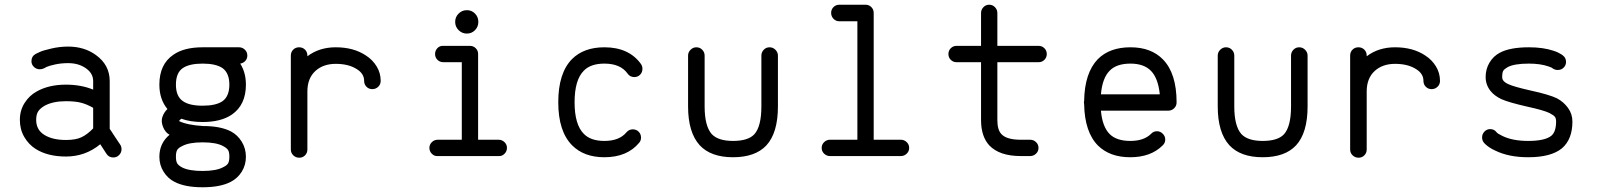

<svg xmlns="http://www.w3.org/2000/svg" viewBox="-20 -662 6760 812"><path d="M268 -465Q337 -465 386 -429Q444 -387 444 -319V-227V-117Q447 -113 451.5 -106Q456 -99 465.5 -84.5Q475 -70 481.5 -60.5Q488 -51 488 -51Q494 -42 494 -31Q494 -17 484 -6.5Q474 4 459 4Q440 4 430 -12L404 -52Q341 0 259 0Q182 0 131 -32Q101 -51 82.5 -83Q64 -115 64 -155Q64 -195 84 -226.5Q104 -258 135 -275Q186 -304 259 -304Q323 -304 374 -283V-319Q374 -351 345 -372Q314 -395 268 -395Q239 -395 213.5 -389.5Q188 -384 177 -379L166 -373Q158 -369 148 -369Q134 -369 123.5 -379Q113 -389 113 -403Q113 -424 131 -434Q138 -437 149 -442.5Q160 -448 196 -456.5Q232 -465 268 -465ZM259 -234Q204 -234 169 -215Q150 -204 141.5 -191Q133 -178 133 -155Q133 -113 167.5 -91.5Q202 -70 259 -70Q301 -70 325.5 -82Q350 -94 374 -119V-206Q348 -221 323 -227.5Q298 -234 259 -234Z M837 -462Q991 -462 991 -462Q1005 -462 1015.5 -452Q1026 -442 1026 -427Q1026 -414 1017.5 -404.5Q1009 -395 996 -393Q1020 -355 1020 -304Q1020 -218 960 -177Q914 -146 837 -146Q784 -146 747 -160Q740 -155 737 -150Q772 -133 839 -129Q913 -129 957 -106Q985 -91 1002.5 -62.5Q1020 -34 1020 1Q1020 36 1002.5 64Q985 92 956 107Q912 130 837 130Q762 130 718 107Q690 93 672 64.5Q654 36 654 1Q654 -56 697 -92Q692 -96 687 -99Q674 -111 667.5 -131Q661 -151 667 -168Q673 -186 688 -201Q654 -242 654 -304Q654 -391 714 -431Q759 -462 837 -462ZM837 -393Q781 -393 753 -374Q724 -354 724 -304Q724 -254 754 -234Q781 -215 837 -215Q893 -215 921 -234Q950 -255 950 -304Q950 -353 921 -374Q893 -393 837 -393ZM837 -60Q779 -60 750 -44Q735 -37 729.5 -28Q724 -19 724 0.5Q724 20 729.5 29Q735 38 750 46Q779 61 837 61Q895 61 924 45Q939 38 944.5 29Q950 20 950 0.5Q950 -19 944.5 -27.5Q939 -36 924 -44Q895 -60 837 -60Z M1245 -462Q1260 -462 1270 -452Q1280 -442 1280 -427V-424Q1330 -462 1400 -462Q1476 -462 1528 -427Q1556 -409 1573 -381Q1590 -353 1590 -320Q1590 -305 1579.5 -295Q1569 -285 1554.5 -285Q1540 -285 1530 -295Q1520 -305 1520 -320Q1520 -350 1490 -369Q1455 -392 1400 -392Q1347 -392 1314 -362Q1280 -331 1280 -275V-33V-30Q1280 -15 1270 -5Q1260 5 1245.5 5Q1231 5 1220.5 -5Q1210 -15 1210 -30V-33V-275Q1210 -427 1210 -427Q1210 -442 1220 -452Q1230 -462 1245 -462Z M1919.5 -604.5Q1934 -619 1954.5 -619Q1975 -619 1989 -604.5Q2003 -590 2003 -569.5Q2003 -549 1989 -534.5Q1975 -520 1954.5 -520Q1934 -520 1919.5 -534.5Q1905 -549 1905 -569.5Q1905 -590 1919.5 -604.5ZM1855 -468H1968Q1982 -468 1992 -458Q2002 -448 2002 -434V-71H2089Q2103 -71 2113.5 -61Q2124 -51 2124 -36.5Q2124 -22 2113.5 -11.5Q2103 -1 2089 -2H1831Q1817 -1 1806.5 -11.5Q1796 -22 1796 -36.5Q1796 -51 1806.5 -61Q1817 -71 1831 -71H1933V-399H1855Q1840 -399 1830 -409Q1820 -419 1820 -433.5Q1820 -448 1830 -458.5Q1840 -469 1855 -468Z M2536 -462Q2640 -462 2691 -391Q2697 -382 2697 -371Q2697 -356 2687 -346Q2677 -336 2663 -336Q2644 -336 2634 -351Q2604 -393 2536 -393Q2478 -393 2449 -363Q2410 -324 2410 -229.5Q2410 -135 2449 -96Q2478 -66 2536 -66Q2599 -66 2629 -102Q2640 -115 2656 -115Q2671 -115 2681 -105Q2691 -95 2691 -80Q2691 -67 2683 -58Q2632 3 2536 3Q2450 3 2400 -47Q2341 -106 2341 -229.5Q2341 -353 2399 -412Q2449 -462 2536 -462Z M2925 -462Q2940 -462 2950 -451.5Q2960 -441 2960 -427V-426V-212Q2960 -129 2990 -95Q3017 -66 3080 -66Q3144 -66 3170 -94Q3200 -127 3200 -212V-426Q3200 -427 3200 -427Q3200 -441 3210 -451.5Q3220 -462 3234.5 -462Q3249 -462 3259.5 -451.5Q3270 -441 3270 -427Q3270 -427 3270 -426V-212Q3270 -100 3221 -47Q3174 3 3080 3Q2986 3 2939 -48Q2890 -102 2890 -212Q2890 -426 2890 -426V-427Q2890 -441 2900.5 -451.5Q2911 -462 2925 -462Z M3530 -642Q3641 -642 3641 -642Q3655 -642 3665 -632Q3675 -622 3675 -607V-71H3790Q3804 -71 3814.5 -61Q3825 -51 3825 -36.5Q3825 -22 3814.5 -12Q3804 -2 3790 -2H3490Q3476 -2 3465.5 -12Q3455 -22 3455 -36.5Q3455 -51 3465.5 -61Q3476 -71 3490 -71H3606V-572H3530Q3515 -572 3505 -582.5Q3495 -593 3495 -607.5Q3495 -622 3505 -632Q3515 -642 3530 -642Z M4163 -642H4164Q4178 -642 4188 -631.5Q4198 -621 4198 -607V-606V-468H4372Q4372 -468 4373 -468Q4387 -468 4397 -458Q4407 -448 4407 -433.5Q4407 -419 4397 -409Q4387 -399 4373 -399Q4372 -399 4372 -399H4198V-154Q4198 -113 4215 -95Q4237 -71 4297 -71H4336H4337Q4351 -71 4361.5 -61Q4372 -51 4372 -36.5Q4372 -22 4361.5 -12Q4351 -2 4337 -2Q4337 -2 4336 -2H4297Q4207 -2 4164 -47Q4129 -85 4129 -154V-399Q4026 -399 4026 -399Q4026 -399 4025 -399Q4011 -399 4001 -409Q3991 -419 3991 -433.5Q3991 -448 4001 -458Q4011 -468 4025 -468Q4026 -468 4026 -468H4129Q4129 -606 4129 -606V-607Q4129 -621 4139 -631.5Q4149 -642 4163 -642Z M4761 -462H4760Q4761 -462 4761 -462Q4848 -462 4898 -411Q4956 -352 4956 -229Q4956 -214 4945.5 -204Q4935 -194 4921 -194H4636Q4642 -126 4673 -95Q4702 -66 4760 -66Q4818 -66 4848 -96Q4858 -107 4873 -107Q4887 -107 4897.5 -96.5Q4908 -86 4908 -72Q4908 -57 4897 -47Q4847 3 4760 3Q4674 3 4624 -46Q4567 -103 4565 -222Q4564 -225 4564 -228.5Q4564 -232 4565 -236Q4567 -354 4623 -412Q4673 -462 4761 -462ZM4761 -393Q4702 -393 4673 -363Q4642 -332 4636 -263H4885Q4878 -331 4848 -362Q4818 -393 4761 -393Z M5165 -462Q5180 -462 5190 -451.5Q5200 -441 5200 -427V-426V-212Q5200 -129 5230 -95Q5257 -66 5320 -66Q5384 -66 5410 -94Q5440 -127 5440 -212V-426Q5440 -427 5440 -427Q5440 -441 5450 -451.5Q5460 -462 5474.5 -462Q5489 -462 5499.5 -451.5Q5510 -441 5510 -427Q5510 -427 5510 -426V-212Q5510 -100 5461 -47Q5414 3 5320 3Q5226 3 5179 -48Q5130 -102 5130 -212Q5130 -426 5130 -426V-427Q5130 -441 5140.5 -451.5Q5151 -462 5165 -462Z M5725 -462Q5740 -462 5750 -452Q5760 -442 5760 -427V-424Q5810 -462 5880 -462Q5956 -462 6008 -427Q6036 -409 6053 -381Q6070 -353 6070 -320Q6070 -305 6059.5 -295Q6049 -285 6034.5 -285Q6020 -285 6010 -295Q6000 -305 6000 -320Q6000 -350 5970 -369Q5935 -392 5880 -392Q5827 -392 5794 -362Q5760 -331 5760 -275V-33V-30Q5760 -15 5750 -5Q5740 5 5725.5 5Q5711 5 5700.5 -5Q5690 -15 5690 -30V-33V-275Q5690 -427 5690 -427Q5690 -442 5700 -452Q5710 -462 5725 -462Z M6446 -462Q6507 -462 6551 -447Q6561 -444 6571 -439Q6581 -434 6585 -431L6589 -428Q6603 -418 6603 -400Q6603 -386 6593 -376Q6583 -366 6568 -366Q6556 -366 6546 -373Q6544 -376 6529 -381Q6495 -393 6446 -393Q6384 -393 6356 -378Q6342 -370 6337.5 -362.5Q6333 -355 6333 -336Q6333 -327 6338 -321Q6344 -313 6359 -306Q6383 -295 6454 -279Q6532 -262 6565 -246Q6593 -231 6611.5 -205.5Q6630 -180 6630 -148Q6630 -73 6586 -35Q6540 3 6443 3Q6361 3 6304 -25Q6290 -31 6278.5 -39Q6267 -47 6262 -52L6257 -57Q6248 -67 6248 -81Q6248 -95 6258 -105.5Q6268 -116 6282 -116Q6299 -116 6309 -103Q6313 -97 6334 -87Q6377 -66 6443 -66Q6514 -66 6541 -88Q6561 -105 6561 -148Q6561 -162 6555.5 -168.5Q6550 -175 6533 -184Q6508 -196 6439 -211Q6360 -229 6329 -243Q6300 -257 6284 -277Q6263 -303 6263 -336.5Q6263 -370 6279.5 -397.5Q6296 -425 6323 -439Q6366 -462 6446 -462Z"/></svg>

Font: Brass Mono
Style: Regular
Weight: 400
Monospace: yes
Version: Version 1.100; ttfautohint (v1.8.3) -l 8 -r 50 -G 200 -x 14 